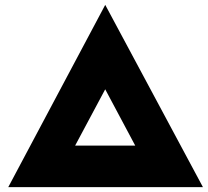

<svg xmlns="http://www.w3.org/2000/svg" viewBox="-20 -770 855 790"><path d="M14 0 413 -750 815 0ZM232 -64 142 -171H694L595 -61L345 -530H481Z"/></svg>

Font: Lexend Exa Black
Style: Regular
Weight: 900
Designer: Bonnie Shaver-Troup, Thomas Jockin
Foundry: Lexend
Version: Version 1.007